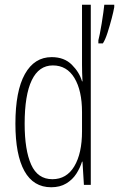

<svg xmlns="http://www.w3.org/2000/svg" viewBox="-20 -831 502 810"><path d="M196 -41Q121 -41 83 -109.5Q45 -178 45 -309Q45 -447 85 -518.5Q125 -590 198 -590Q251 -590 283 -558Q315 -526 326 -488H328Q327 -507 326.5 -524Q326 -541 326 -557V-811H363V-51H334L328 -149H326Q318 -123 302 -98Q286 -73 259.5 -57Q233 -41 196 -41ZM201 -75Q261 -75 293.5 -129.5Q326 -184 326 -277V-358Q326 -449 294 -502Q262 -555 203 -555Q144 -555 114 -492.5Q84 -430 84 -309Q84 -198 111.5 -136.5Q139 -75 201 -75ZM462 -801Q459 -783 451 -752.5Q443 -722 433.5 -692.5Q424 -663 414 -648H395V-661Q397 -668 401 -687.5Q405 -707 409 -732Q413 -757 416 -778.5Q419 -800 420 -811H462Z"/></svg>

Font: Noto Sans Tamil UI ExtraCondensed ExtraLight
Style: Regular
Weight: 200
Width: 2
Designer: Jelle Bosma - Monotype Design Team
Foundry: Monotype Imaging Inc.
Version: Version 2.004; ttfautohint (v1.8.4.7-5d5b)